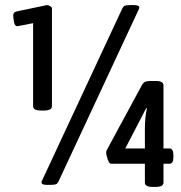

<svg xmlns="http://www.w3.org/2000/svg" viewBox="-20 -723 710 754"><path d="M141 -289Q110 -289 110 -306V-632L48 -620Q38 -620 35 -636.5Q32 -653 32 -663Q32 -675 45 -678L164 -703Q170 -703 177 -699Q184 -695 184 -690V-306Q184 -289 153 -289ZM164 3Q143 3 143 -7Q143 -11 148 -20L459 -687Q464 -698 470 -700.5Q476 -703 491 -703H506Q527 -703 527 -693Q527 -689 522 -680L211 -13Q206 -2 200 0.5Q194 3 179 3ZM579 11Q549 11 549 -6V-80H416Q409 -80 403 -97Q397 -114 397 -125Q397 -129 400 -135L538 -390Q544 -400 551.5 -402.5Q559 -405 574 -405H593Q622 -405 622 -387V-140H645Q661 -140 661 -114V-105Q661 -80 645 -80H622V-6Q622 11 592 11ZM557 -297 554 -298 472 -140H549V-219Q549 -238 551 -260Q553 -282 557 -297Z"/></svg>

Font: Asap Condensed SemiBold
Style: Regular
Weight: 600
Width: 3
Designer: Pablo Cosgaya
Foundry: Omnibus-Type
Version: Version 3.001; ttfautohint (v1.8.4.7-5d5b)